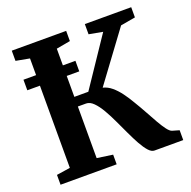

<svg xmlns="http://www.w3.org/2000/svg" viewBox="-131 -872 994 1000"><g transform="rotate(-20 366.5 -371.5)"><path d="M37.5 0V-54.5L113 -66V-672.5L37.5 -686.5V-743H339V-686.5L261.5 -672.5V-405.5H339L518.5 -672.5L442.5 -686.5V-743H699.5V-686.5L617.5 -672L416.5 -400Q443 -393.5 465.2 -374.8Q487.5 -356 507.2 -329.5Q527 -303 545.5 -271Q566.5 -236.5 585.5 -201.8Q604.5 -167 621.2 -137.5Q638 -108 652.8 -88.5Q667.5 -69 679.5 -65.5L717.5 -54.5V0H558.5Q542 0 525.5 -18.5Q509 -37 492.2 -67.2Q475.5 -97.5 458.2 -134.5Q441 -171.5 424 -207.5Q406.5 -245.5 387.2 -278.8Q368 -312 348 -332Q328 -352 307.5 -352H261.5V-66L348.5 -53.5V0ZM331 -580V-521.5H43V-580Z"/></g></svg>

Font: Merriweather 36pt
Style: Bold
Weight: 700
Designer: Eben Sorkin
Foundry: Eben Sorkin
Version: Version 2.100